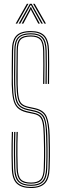

<svg xmlns="http://www.w3.org/2000/svg" viewBox="-20 -966 316 992"><path d="M140.5 5.5Q91.2 5.5 66.9 -17.4Q42.5 -40.2 41 -96.5Q40 -132 39.6 -161.5Q39.2 -191 39.8 -220.2Q40.2 -249.5 41.2 -284.5H47.2Q46.5 -253.2 45.9 -224.4Q45.2 -195.5 45.6 -164.8Q46 -134 47 -96.8Q48.5 -42.8 71.5 -21.5Q94.5 -0.2 140.5 -0.2Q186.2 -0.2 207.6 -22.6Q229 -45 230.5 -96.8Q231.5 -128.5 231.8 -151.8Q232 -175 231.8 -200.9Q231.5 -226.8 230.5 -265.5Q229 -329.8 216 -360.4Q203 -391 160.5 -401L123.2 -409.2Q101.2 -414.5 89 -425Q76.8 -435.5 71.4 -459.8Q66 -484 65 -530Q64.2 -563.8 65 -612.1Q65.8 -660.5 66 -704.2Q66 -749 82.6 -766Q99.2 -783 139.5 -783Q176.2 -783 192 -765.4Q207.8 -747.8 209 -703Q209.8 -677 209.8 -630.9Q209.8 -584.8 209 -532.2H202.8Q203.8 -585.5 203.8 -631.1Q203.8 -676.8 203 -702.8Q202 -745.8 187.4 -761.5Q172.8 -777.2 139.5 -777.2Q101.5 -777.2 86.9 -761.5Q72.2 -745.8 72 -704.2Q72 -658 71.2 -611.4Q70.5 -564.8 71.2 -530.2Q72.2 -486.2 76.9 -463.1Q81.5 -440 92.8 -430Q104 -420 124.8 -415L162 -407Q207.5 -396.2 221.2 -363.2Q235 -330.2 236.8 -265.8Q237.5 -229.2 237.9 -204.5Q238.2 -179.8 238 -155.6Q237.8 -131.5 236.5 -96.2Q234.8 -41.2 211.5 -17.9Q188.2 5.5 140.5 5.5ZM140.5 -5.8Q97.2 -5.8 75.9 -25.5Q54.5 -45.2 53.2 -96.8Q52.2 -133.8 51.9 -164.1Q51.5 -194.5 52 -223.4Q52.5 -252.2 53.2 -284.5H59.5Q58.8 -254.2 58.1 -225.9Q57.5 -197.5 57.9 -166.4Q58.2 -135.2 59.2 -96.8Q60.8 -50 79.2 -30.8Q97.8 -11.5 140.5 -11.5Q181.2 -11.5 199 -31Q216.8 -50.5 218.2 -97Q219.2 -129.2 219.6 -152.6Q220 -176 219.6 -201.5Q219.2 -227 218.2 -265.2Q217.2 -310.5 211.6 -335.5Q206 -360.5 193.1 -372.1Q180.2 -383.8 157.8 -389L120.5 -397.2Q92.8 -404 78.5 -417.9Q64.2 -431.8 59.1 -458.5Q54 -485.2 52.8 -530Q52.5 -552.5 52.6 -582.8Q52.8 -613 53.2 -645Q53.8 -677 53.8 -704.5Q54 -754.2 74 -774.2Q94 -794.2 139.5 -794.2Q181.2 -794.2 200.6 -774.1Q220 -754 221.2 -703.2Q222 -677.8 222 -631.2Q222 -584.8 221.2 -532.2H215Q216 -584.2 216 -630.8Q216 -677.2 215.2 -703.2Q213.8 -750 196.6 -769.2Q179.5 -788.5 139.5 -788.5Q96 -788.5 78 -770Q60 -751.5 59.8 -704.2Q59.8 -662 59 -613.2Q58.2 -564.5 59 -530Q60 -483.2 65.6 -457.8Q71.2 -432.2 84.5 -420.6Q97.8 -409 121.8 -403.2L159 -395.2Q199.5 -385.8 211.1 -356.9Q222.8 -328 224.5 -265.5Q225.2 -228.5 225.6 -203.6Q226 -178.8 225.6 -154.9Q225.2 -131 224.2 -96.8Q223 -46.8 203.1 -26.2Q183.2 -5.8 140.5 -5.8ZM140.5 -17Q101.2 -17 84 -34.5Q66.8 -52 65.2 -97.2Q64.2 -135 64 -165Q63.8 -195 64.2 -223.4Q64.8 -251.8 65.5 -284.5H71.8Q70.8 -252.8 70.2 -224.1Q69.8 -195.5 70.1 -165.1Q70.5 -134.8 71.5 -97.2Q72.8 -54.5 88.6 -38.6Q104.5 -22.8 140.5 -22.8Q174.8 -22.8 189.9 -39Q205 -55.2 206 -97.2Q207 -130.2 207.4 -153.2Q207.8 -176.2 207.4 -201.4Q207 -226.5 206 -265Q205 -308.2 200.2 -330.8Q195.5 -353.2 184.9 -363.1Q174.2 -373 155 -377.2L117.2 -385.2Q86.5 -392.8 70.4 -408.9Q54.2 -425 48 -454.1Q41.8 -483.2 40.5 -529.5Q39.8 -565 40.6 -613.1Q41.5 -661.2 41.5 -704.8Q41.8 -757.8 64.1 -781.6Q86.5 -805.5 139.5 -805.5Q186.8 -805.5 209.4 -782.4Q232 -759.2 233.5 -703.8Q234 -680 234.2 -635.4Q234.5 -590.8 233.5 -532.2H227.2Q228 -584.8 228.1 -631.1Q228.2 -677.5 227.5 -703.5Q226 -757 204.6 -778.4Q183.2 -799.8 139.5 -799.8Q90 -799.8 69 -777.9Q48 -756 47.8 -704.5Q47.5 -659.8 46.8 -612.8Q46 -565.8 46.8 -529.5Q47.8 -484 53.5 -456.1Q59.2 -428.2 74.5 -413.4Q89.8 -398.5 119 -391.5L156.2 -383.2Q177 -378.5 188.9 -367.9Q200.8 -357.2 206 -333.5Q211.2 -309.8 212.2 -265Q213 -227.2 213.4 -202.5Q213.8 -177.8 213.4 -154.5Q213 -131.2 212 -97.2Q210.8 -53.2 194.6 -35.1Q178.5 -17 140.5 -17ZM60.8 -844 118.8 -946.2H126.8L68.8 -844ZM76.5 -844 134.2 -946.2H143.8L201.5 -844H193.5L146 -929L140.5 -939.5H137.8L132 -929L84.8 -844ZM92.2 -844 131.5 -916.2 137.2 -928.8H140.8L146.5 -916.2L186 -844H177.8L142 -911L140.2 -917H138L136.2 -911L100.5 -844ZM209.5 -844 151.2 -946.2H159.2L217.5 -844Z"/></svg>

Font: Big Shoulders Inline Display ExtraLight
Style: Regular
Weight: 250
Version: Version 2.002